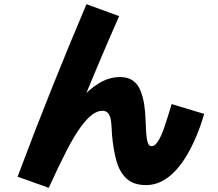

<svg xmlns="http://www.w3.org/2000/svg" viewBox="-20 -830 1040 917"><path d="M800 -333 955 -286Q939 -230 918 -180Q897 -130 871.5 -87Q846 -44 816 -12.5Q786 19 751.5 36.5Q717 54 678 54Q618 54 584.5 23Q551 -8 536 -62Q521 -116 515 -186Q514 -202 513 -221.5Q512 -241 509 -259Q506 -277 496.5 -289Q487 -301 469 -301Q446 -301 421 -283Q396 -265 365.5 -223.5Q335 -182 298 -110.5Q261 -39 213 67L64 14Q147 -208 229.5 -413.5Q312 -619 393 -810L549 -753Q463 -558 379.5 -354Q296 -150 207 67L150 18Q177 -42 209.5 -109Q242 -176 279.5 -239Q317 -302 360 -352Q403 -402 452 -432Q501 -462 554 -462Q592 -462 615.5 -444.5Q639 -427 651 -397Q663 -367 668.5 -332Q674 -297 675 -262Q676 -227 678 -197Q680 -167 685.5 -149.5Q691 -132 704 -132Q715 -132 724 -141.5Q733 -151 742.5 -168.5Q752 -186 761 -211Q770 -236 779.5 -267Q789 -298 800 -333Z"/></svg>

Font: Murecho Thin ExtraBold
Style: Regular
Weight: 800
Version: Version 1.010